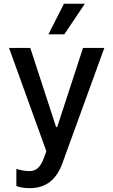

<svg xmlns="http://www.w3.org/2000/svg" viewBox="-20 -802 606 1027"><path d="M138.5 204.5C226.2 204.5 281.6 158.7 313.2 72.8L538 -545.5H424L285.9 -122.2H280.2L142 -545.5H28.4L228 7.1L214.8 43.3C195.3 95.5 171.5 112.9 138.1 113.3C124.6 113.6 94.1 110.1 67.5 101.6V192.8C80.3 198.5 106.5 204.5 138.5 204.5ZM239 -618.3H323.9L433.9 -782H322.1Z"/></svg>

Font: Magic Ui Pro Medium
Style: Regular
Weight: 500
Designer: Stefan Endress, Andreas Faust
Version: Version 1.000;FEAKit 1.0